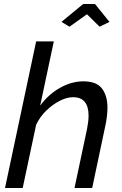

<svg xmlns="http://www.w3.org/2000/svg" viewBox="-20 -936 607 956"><path d="M286 -827 394 -916H453L525 -827L476 -803L413 -865L326 -803ZM160 -730H248L180 -410Q221 -466 278.5 -498.5Q336 -531 395 -531Q461 -531 488 -495Q515 -459 515 -401Q515 -381 512.5 -358.5Q510 -336 505 -312L439 0H351L413 -292Q417 -312 419 -328.5Q421 -345 421 -360Q421 -452 344 -452Q313 -452 277.5 -434Q242 -416 210.5 -385.5Q179 -355 160 -315L93 0H5Z"/></svg>

Font: Raleway Medium
Style: Italic
Weight: 500
Italic angle: -12°
Designer: Matt McInerney, Pablo Impallari, Rodrigo Fuenzalida
Foundry: Matt McInerney, Pablo Impallari, Rodrigo Fuenzalida
Version: Version 4.026